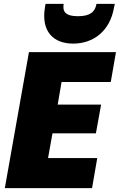

<svg xmlns="http://www.w3.org/2000/svg" viewBox="-20 -975 621 995"><path d="M581 -705H130L5 0H457L484 -156H229L252 -284H477L504 -433H279L299 -550H554ZM571 -937 575 -955H480C473 -915 449 -891 384 -891C319 -891 303 -915 310 -955H216L213 -937C192 -812 257 -749 359 -749C462 -749 550 -812 571 -937Z"/></svg>

Font: SVN-Poppins ExtraBold
Style: Italic
Weight: 800
Italic angle: -10°
Designer: Ninad Kale (Devanagari), Jonny Pinhorn (Latin)
Foundry: Indian Type Foundry
Version: Version 3.002 2017